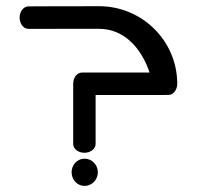

<svg xmlns="http://www.w3.org/2000/svg" viewBox="-20 -606 647 631"><path d="M294.2 -293.8C374 -293.8 533.4 -293.9 533.4 -293.9C550 -293.9 562.5 -311.1 562.5 -330.8C562.5 -471.3 447.4 -585.6 305.8 -585.6C166.9 -585.6 73.6 -585 73.6 -585C56.9 -585 44.5 -567.7 44.5 -548.1C44.5 -528.5 56.8 -511.2 73.6 -511.2C73.6 -511.2 209.9 -511.3 305.8 -511.3C386 -511.3 443.8 -450.4 471.6 -367.6H249.5C233.1 -367.2 221 -352.1 220.5 -330.8C220.5 -330.6 220.5 -133 220.5 -133C220.5 -116.4 237.7 -103.9 257.4 -103.9C277 -103.9 294.2 -116.2 294.2 -133ZM215.3 -39.8C215.3 -15.9 233.4 5 257.9 5C282.4 5 301.6 -15.7 301.6 -39.8C301.6 -63.9 282.4 -84.5 257.9 -84.5C233.3 -84.5 215.3 -63.7 215.3 -39.8Z"/></svg>

Font: Hi.
Style: Bold
Weight: 400
Designer: Mew Too, Robert Jablonski
Foundry: Cannot Into Space Fonts
Version: Version 1.996